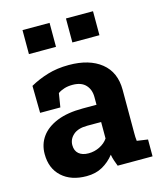

<svg xmlns="http://www.w3.org/2000/svg" viewBox="-115 -846 793 940"><g transform="rotate(-15 281.5 -376.0)"><path d="M207.5 10.3Q128.9 10.3 82.5 -32Q36.1 -74.2 36.1 -147Q36.1 -196.8 63.2 -234.4Q90.3 -272 143.3 -293.5Q196.3 -314.9 273.9 -314.9H343.8V-354Q343.8 -392.1 321.5 -415.8Q299.3 -439.5 254.9 -439.5Q231.9 -439.5 213.6 -433.8Q195.3 -428.2 180.7 -418L169.4 -348.1H66.9L64.9 -485.4Q106.4 -508.8 154.8 -523.4Q203.1 -538.1 262.7 -538.1Q366.2 -538.1 426.3 -490Q486.3 -441.9 486.3 -352.5V-134.8Q486.3 -124 486.6 -113.5Q486.8 -103 488.3 -93.3L543.5 -85.4V0H366.7Q361.3 -13.7 356 -29.3Q350.6 -44.9 348.1 -60.5Q322.8 -28.3 288.3 -9Q253.9 10.3 207.5 10.3ZM245.6 -95.2Q275.4 -95.2 302.2 -108.6Q329.1 -122.1 343.8 -144V-227.5H273.4Q226.6 -227.5 202.4 -206.1Q178.2 -184.6 178.2 -154.3Q178.2 -126 196 -110.6Q213.9 -95.2 245.6 -95.2ZM308.6 -640.1V-761.7H445.8V-640.1ZM88.4 -640.1V-761.7H225.6V-640.1Z"/></g></svg>

Font: Roboto Slab LO
Style: Bold
Weight: 700
Designer: Google
Version: Version 2.000